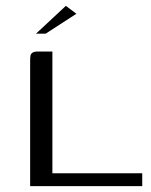

<svg xmlns="http://www.w3.org/2000/svg" viewBox="-20 -636 517 656"><path d="M159 -460V-44H466V0H83V-427Q83 -438 84 -445Q85 -452 91 -456Q97 -460 110 -460ZM103 -521 205 -616 241 -589 136 -521Z"/></svg>

Font: Genos Thin
Style: Regular
Weight: 400
Version: Version 1.010